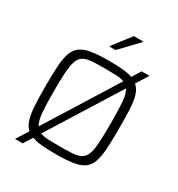

<svg xmlns="http://www.w3.org/2000/svg" viewBox="-222 -1059 1165 1257"><g transform="rotate(30 360.5 -431.0)"><path d="M316 -778V-783L419 -917H489V-912L361 -778ZM82 55 139 -36Q113 -59 101 -98.5Q89 -138 85.5 -198Q82 -258 82 -344Q82 -435 86 -497.5Q90 -560 104.5 -599Q119 -638 149 -659Q179 -680 230 -688Q281 -696 360 -696Q420 -696 464 -692Q508 -688 538 -677L579 -743H638L581 -652Q608 -629 620 -589.5Q632 -550 635 -490Q638 -430 638 -344Q638 -253 634 -190.5Q630 -128 616 -89Q602 -50 572 -29Q542 -8 490.5 0Q439 8 360 8Q300 8 256 4Q212 0 182 -12L140 55ZM146 -344Q146 -241 151 -182Q156 -123 175 -94L507 -626Q483 -636 447 -637.5Q411 -639 360 -639Q301 -639 262 -636Q223 -633 199.5 -619Q176 -605 164.5 -573.5Q153 -542 149.5 -486.5Q146 -431 146 -344ZM360 -49Q420 -49 459 -52Q498 -55 521.5 -69Q545 -83 556 -114.5Q567 -146 570.5 -201.5Q574 -257 574 -344Q574 -447 569.5 -506Q565 -565 546 -595L213 -62Q237 -52 273 -50.5Q309 -49 360 -49Z"/></g></svg>

Font: Saira Light
Style: Regular
Weight: 300
Designer: Hector Gatti with collaboration of the Omnibus-Type team
Foundry: Omnibus-Type
Version: Version 1.100; ttfautohint (v1.8.3)